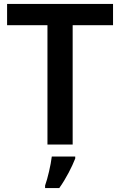

<svg xmlns="http://www.w3.org/2000/svg" viewBox="-20 -734 610 975"><path d="M349 0V-606H554V-714H16V-606H221V0ZM362 71V61H243C238 104 222 172 209 208V221H281C316 172 346 112 362 71Z"/></svg>

Font: Noto Sans Myanmar SemiBold
Style: Regular
Weight: 600
Designer: Monotype Design Team
Foundry: Monotype Imaging Inc.
Version: Version 2.107